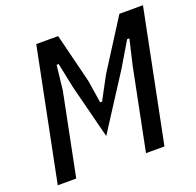

<svg xmlns="http://www.w3.org/2000/svg" viewBox="-123 -828 977 957"><g transform="rotate(-20 365.5 -349.0)"><path d="M580 -434 611 -566H599L521 -435L336 -148L263 -435L236 -566H225L210 -434L123 0H25L165 -698H281L346 -437L365 -316H375L440 -437L606 -698H731L591 0H493Z"/></g></svg>

Font: IBM Plex Sans Condensed Medium
Style: Italic
Weight: 500
Width: 3
Italic angle: -11°
Designer: Mike Abbink, Paul van der Laan, Pieter van Rosmalen
Foundry: Bold Monday
Version: Version 1.3